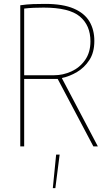

<svg xmlns="http://www.w3.org/2000/svg" viewBox="-20 -751 554 985"><path d="M84 -724Q120 -729 150 -730Q180 -731 211 -731Q303 -731 358.5 -707Q414 -683 439 -640.5Q464 -598 464 -541Q464 -482 438.5 -443Q413 -404 375 -381.5Q337 -359 298 -351V-349L482 0H459L276 -346H104V0H84ZM258 -365Q303 -365 346 -384.5Q389 -404 416.5 -443Q444 -482 444 -539Q444 -621 389.5 -666.5Q335 -712 204 -712Q180 -712 153.5 -711Q127 -710 104 -707V-365ZM268 42H286L264 214H251Z"/></svg>

Font: Murecho Thin
Style: Regular
Weight: 100
Designer: Neil Summerour
Foundry: Positype
Version: Version 1.010